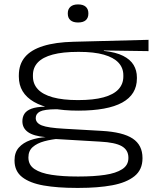

<svg xmlns="http://www.w3.org/2000/svg" viewBox="-20 -682 727 892"><path d="M343.5 -168Q207.5 -168 137.5 -208.8Q67.5 -249.5 67.5 -326V-331.5Q67.5 -383 95.8 -416.8Q124 -450.5 180.8 -468.2Q237.5 -486 322 -488L670 -497V-444.5L462 -447.5L463 -445.5Q518.5 -439.5 552 -422.5Q585.5 -405.5 600.8 -380Q616 -354.5 616 -322.5V-317.5Q616 -243 547.8 -205.5Q479.5 -168 343.5 -168ZM338.5 138H347.5Q415.5 138 467 130.5Q518.5 123 547.5 104.2Q576.5 85.5 576.5 52.5V50.5Q576.5 15 545.8 -2.8Q515 -20.5 444.5 -24L232.5 -36.5L262.5 -38.5Q220 -35 186 -25.8Q152 -16.5 132 1.2Q112 19 112 49V50Q112 84.5 140.5 103.5Q169 122.5 219.8 130.2Q270.5 138 338.5 138ZM334 191Q247.5 191 183 179.8Q118.5 168.5 83 140.8Q47.5 113 47.5 64V62.5Q47.5 26 67.5 3.5Q87.5 -19 120.8 -30.8Q154 -42.5 193.5 -45H191Q135.5 -50 109.8 -68.5Q84 -87 84 -118.5V-119Q84 -139 93.8 -153.8Q103.5 -168.5 126.2 -177Q149 -185.5 188 -186.5V-199.5L284 -174L241 -174.5Q185.5 -174 165.8 -163.8Q146 -153.5 146 -133.5Q146 -110.5 174.5 -99.2Q203 -88 278 -84L452.5 -74Q551 -68.5 596.5 -38.2Q642 -8 642 52V53.5Q642 106.5 604.8 136.5Q567.5 166.5 501.2 178.8Q435 191 347 191ZM342.5 -217Q414.5 -217 461 -229.8Q507.5 -242.5 530.2 -267Q553 -291.5 553 -326.5V-332.5Q553 -366.5 530.5 -390.8Q508 -415 462.5 -428Q417 -441 347.5 -441H342.5Q271.5 -441 225 -428.5Q178.5 -416 155.8 -392Q133 -368 133 -333V-327Q133 -292 155.8 -267.5Q178.5 -243 225 -230Q271.5 -217 342.5 -217ZM342.5 -577.5Q319.5 -577.5 307.2 -588.2Q295 -599 295 -618V-621Q295 -639.5 307.2 -650.5Q319.5 -661.5 342.5 -661.5Q366.5 -661.5 378.5 -650.5Q390.5 -639.5 390.5 -621V-618Q390.5 -599 378.5 -588.2Q366.5 -577.5 342.5 -577.5Z"/></svg>

Font: Anek Latin Expanded Light
Style: Regular
Weight: 300
Width: 7
Designer: Yesha Goshar
Foundry: Ek Type
Version: Version 1.003